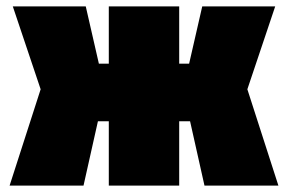

<svg xmlns="http://www.w3.org/2000/svg" viewBox="-20 -580 900 600"><path d="M540 0H320V-201H286L241 0H10L107 -301L20 -560H248L289 -381H320V-560H540V-381H571L612 -560H840L753 -301L850 0H619L574 -201H540Z"/></svg>

Font: Tektur Condensed Black
Style: Regular
Weight: 900
Width: 3
Designer: Adam Jagosz
Foundry: Adam Jagosz
Version: Version 1.005;gftools[0.9.30]